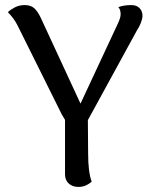

<svg xmlns="http://www.w3.org/2000/svg" viewBox="-20 -724 601 756"><path d="M519 -604 326 -251 327 -120Q327 -46 341 -9Q333 -1 319.5 5.5Q306 12 289 12Q265 12 250.5 -1.5Q236 -15 236 -38V-252Q234 -255 223 -274L49 -624Q35 -652 11 -676Q21 -686 38.5 -695Q56 -704 77 -704Q101 -704 114.5 -692Q128 -680 140 -655L297 -316L444 -631Q455 -654 455 -668Q455 -686 446 -696Q468 -704 497 -704Q518 -704 529.5 -692Q541 -680 541 -662Q541 -651 535 -635Q529 -619 519 -604Z"/></svg>

Font: Arima Madurai Medium
Style: Regular
Weight: 500
Designer: Joana Correia and Natanael Gama
Foundry: NDISCOVER
Version: Version 1.020